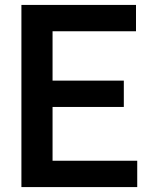

<svg xmlns="http://www.w3.org/2000/svg" viewBox="-20 -760 607 780"><path d="M67 0V-740H532.5V-633H193.5V-432.5H483V-325.5H193.5V-107H537.5V0Z"/></svg>

Font: Encode Sans SemiCondensed SemiCondensed SemiBold
Style: Regular
Weight: 600
Width: 4
Designer: Multiple Designers
Foundry: Impallari Type
Version: Version 3.000; ttfautohint (v1.8.3) -l 8 -r 50 -G 200 -x 14 